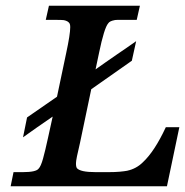

<svg xmlns="http://www.w3.org/2000/svg" viewBox="-20 -647 643 667"><path d="M163 -242Q137 -224 108 -204Q79 -184 60 -170L74 -239L178 -311L210 -463Q224 -528 224 -553Q224 -561 222 -565Q217 -574 202 -577Q197 -578 168 -578H139L150 -627H466L455 -578H391Q382 -578 377 -577H378Q361 -574 356 -566Q342 -550 324 -463L312 -406Q329 -418 347.5 -431Q366 -444 385 -457Q404 -470 421.5 -482Q439 -494 453 -504L438 -436L297 -337L258 -151Q251 -122 247.5 -104.5Q244 -87 244 -81V-80Q244 -78 244 -76Q244 -74 244.5 -70.5Q245 -67 247 -63Q259 -49 312 -49H357Q380 -49 396 -50.5Q412 -52 423 -54H422Q437 -57 451 -64.5Q465 -72 476 -83Q517 -121 556 -205H603L560 0H17L27 -49H59Q105 -49 114 -61Q122 -69 129.5 -96Q137 -123 147 -169Z"/></svg>

Font: New Athena Unicode
Style: Bold Italic
Weight: 700
Designer: J. Rusten 1997; rev. by R. Hancock 2001, 2002, rev. by D. Mastronarde 2002-2021
Foundry: Society for Classical Studies (formerly American Philological Association)
Version: Version 5.008